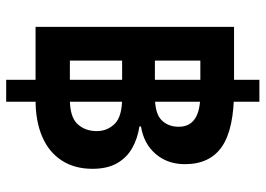

<svg xmlns="http://www.w3.org/2000/svg" viewBox="-139 -661 859 621"><g transform="rotate(90 290.5 -350.5)"><path d="M67 -36V-678H273Q397 -678 454 -639Q511 -600 511 -519Q511 -463 478 -424.5Q445 -386 389 -377V-372Q428 -366 459 -348.5Q490 -331 508 -299.5Q526 -268 526 -220Q526 -162 499 -120.5Q472 -79 422 -57.5Q372 -36 303 -36ZM176 -147H301Q358 -147 381 -171.5Q404 -196 404 -234Q404 -268 380.5 -292Q357 -316 297 -316H176ZM176 -422H292Q347 -422 368.5 -443.5Q390 -465 390 -499Q390 -534 364 -551.5Q338 -569 285 -569H176ZM238 59V-760H309V59Z"/></g></svg>

Font: Farlight84_Sys_V01
Style: Bold
Weight: 700
Designer: Monotype Design Team, Nadine Chahine and Nizar Qandah
Foundry: Monotype Imaging Inc.
Version: Version 2.004;October 31, 2024;FontCreator 14.0.0.2814 64-bi